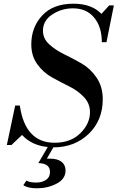

<svg xmlns="http://www.w3.org/2000/svg" viewBox="-20 -783 635 1037"><path d="M528 -708 570 -754H595L555 -555H530Q530 -638 488.5 -688Q447 -738 374 -738Q313 -738 262.5 -705Q212 -672 212 -617Q212 -575 245.5 -544Q279 -513 326.5 -490Q374 -467 421 -440Q468 -413 501.5 -364Q535 -315 535 -247Q535 -133 459 -60Q383 13 268 13L233 74H252Q291 74 312.5 91Q334 108 334 138Q334 184 285.5 209Q237 234 180 234Q130 234 106 217L123 192Q138 203 176 203Q207 203 228.5 188.5Q250 174 250 146Q250 99 187 98L238 11Q152 3 99 -54L42 0H17L62 -213H87Q116 -12 275 -12Q362 -12 414 -63.5Q466 -115 466 -177Q466 -224 433.5 -258.5Q401 -293 354.5 -316Q308 -339 261 -365Q214 -391 181.5 -436Q149 -481 149 -543Q149 -636 208 -699.5Q267 -763 377 -763Q475 -763 528 -708Z"/></svg>

Font: Libre Bodoni
Style: Italic
Weight: 400
Italic angle: -13°
Designer: Pablo Impallari, Rodrigo Fuenzalida
Foundry: Pablo Impallari, Rodrigo Fuenzalida
Version: Version 1.001